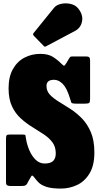

<svg xmlns="http://www.w3.org/2000/svg" viewBox="-20 -1079 575 1119"><path d="M387 -508.5Q369 -567 345.2 -590.5Q321.5 -614 295 -614Q251 -614 251 -578Q251 -548 271.2 -526.8Q291.5 -505.5 323.2 -486.2Q355 -467 390.5 -444Q426 -421 457.8 -388.5Q489.5 -356 509.8 -308Q530 -260 530 -190Q530 -115 502.2 -68.8Q474.5 -22.5 430 -1.2Q385.5 20 335 20Q280 20 250 9.8Q220 -0.5 205.2 -15.2Q190.5 -30 181 -43.5Q168 -61.5 163.2 -53.2Q158.5 -45 147 -25.5L138 -8.5Q133 0 125.8 2.5Q118.5 5 104.5 5H42Q27.5 5 21.2 0.8Q15 -3.5 15 -17.5V-268.5Q15 -284.5 18.2 -289.8Q21.5 -295 37 -295H110Q127.5 -295 128.2 -290.5Q129 -286 131.5 -270.5Q137.5 -234 152 -201Q166.5 -168 188.8 -147Q211 -126 240 -126Q274.5 -126 289.8 -141Q305 -156 305 -185Q305 -224 285.2 -250Q265.5 -276 234 -296.8Q202.5 -317.5 167.5 -339Q132.5 -360.5 101 -389Q69.5 -417.5 49.8 -459.5Q30 -501.5 30 -564Q30 -631.5 55.2 -676.2Q80.5 -721 122.5 -743Q164.5 -765 215 -765Q261 -765 288.8 -747.2Q316.5 -729.5 338 -707.5Q351 -694.5 354.5 -696Q358 -697.5 369 -715L381.5 -736.5Q386 -743.5 388.8 -746.8Q391.5 -750 404 -750H481Q494 -750 499.5 -745.5Q505 -741 505 -727V-502.5Q505 -484.5 500.2 -479.8Q495.5 -475 476.5 -475H422Q397.5 -475 395.2 -482.2Q393 -489.5 387 -508.5ZM233.5 -812.5 177 -870.5Q168.5 -879.5 177.5 -888.5L294.5 -1033Q308.5 -1050.5 335.8 -1056.5Q363 -1062.5 391.2 -1056.2Q419.5 -1050 435.5 -1030Q465.5 -993 458.2 -954.8Q451 -916.5 417 -898.5L249 -809.5Q243.5 -806 240.5 -807Q237.5 -808 233.5 -812.5Z"/></svg>

Font: Besley* Condensed Fatface
Style: Regular
Weight: 900
Width: 3
Designer: Owen Earl
Foundry: indestructible type*
Version: Version 3.000; ttfautohint (v1.8.3)